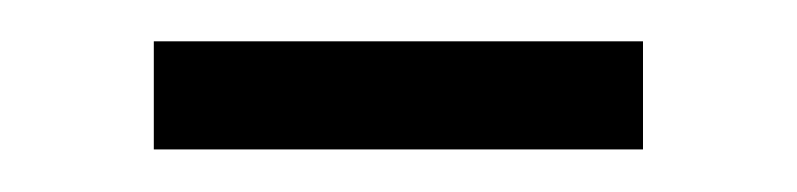

<svg xmlns="http://www.w3.org/2000/svg" viewBox="-20 -616 382 92"><path d="M53.7 -544.4V-596.2H288.1V-544.4Z"/></svg>

Font: Anaheim
Style: Regular
Weight: 400
Designer: Vernon Adams
Foundry: Vernon Adams
Version: Version 2.001